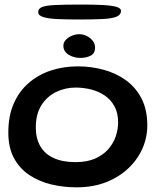

<svg xmlns="http://www.w3.org/2000/svg" viewBox="-20 -795 710 842"><path d="M315.5 26.5Q257.5 26.5 203.8 13.5Q150 0.5 107.8 -28Q65.5 -56.5 41 -102.2Q16.5 -148 16.5 -214Q16.5 -286.5 40.2 -340.8Q64 -395 106 -431.2Q148 -467.5 203.2 -485.8Q258.5 -504 321.5 -504Q378.5 -504 433 -489.5Q487.5 -475 531 -444Q574.5 -413 600.2 -363.8Q626 -314.5 626 -245Q626 -192.5 604.8 -144Q583.5 -95.5 543.2 -57.2Q503 -19 445.8 3.8Q388.5 26.5 315.5 26.5ZM311 -84Q362 -84 397.5 -99.8Q433 -115.5 455.2 -141.2Q477.5 -167 487.8 -197.5Q498 -228 498 -258Q498 -300 481.8 -329.2Q465.5 -358.5 438.8 -376.5Q412 -394.5 379 -402.8Q346 -411 311.5 -411Q266.5 -411 226.5 -391.8Q186.5 -372.5 161.8 -333.8Q137 -295 137 -236Q137 -188 156.8 -153.8Q176.5 -119.5 215.5 -101.8Q254.5 -84 311 -84ZM332 -541Q304 -541 281 -555Q258 -569 258 -594.5Q258 -609 268.5 -620.2Q279 -631.5 295.2 -638.2Q311.5 -645 327.5 -645Q345 -645 360.8 -637Q376.5 -629 386.8 -616Q397 -603 397 -586Q397 -561.5 378 -551.2Q359 -541 332 -541ZM327 -709.5Q274 -709.5 233.5 -711.2Q193 -713 170.2 -720Q147.5 -727 147.5 -742Q147.5 -756 162.2 -763.2Q177 -770.5 218.2 -772.8Q259.5 -775 338.5 -775Q391.5 -775 430 -773Q468.5 -771 489.5 -765.2Q510.5 -759.5 510.5 -747.5Q510.5 -729.5 490.2 -721.5Q470 -713.5 429.5 -711.5Q389 -709.5 327 -709.5Z"/></svg>

Font: Gluten
Style: Regular
Weight: 400
Designer: Tyler Finck
Foundry: Etcetera Type Company
Version: Version 1.300